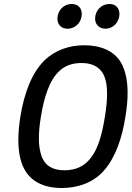

<svg xmlns="http://www.w3.org/2000/svg" viewBox="-20 -935 660 963"><path d="M319 -791C358 -791 390 -823 390 -865C390 -895 371 -915 339 -915C300 -915 268 -883 268 -841C268 -811 288 -791 319 -791ZM509 -791C547 -791 579 -823 579 -865C579 -895 560 -915 529 -915C489 -915 457 -883 457 -841C457 -812 478 -791 509 -791ZM289 8C374 8 450 -21 501 -79C559 -145 592 -241 609 -349C616 -391 620 -432 620 -469C620 -531 609 -585 585 -624C551 -680 485 -708 402 -708C327 -708 255 -683 203 -632C138 -568 101 -466 82 -349C76 -310 72 -271 72 -233C72 -177 81 -125 102 -87C135 -24 202 8 289 8ZM303 -81C243 -81 207 -104 189 -150C179 -179 175 -207 175 -240C175 -271 178 -306 185 -349C201 -447 227 -532 278 -579C306 -606 344 -619 388 -619C439 -619 475 -602 496 -567C511 -541 517 -506 517 -465C517 -430 513 -391 506 -349C493 -266 473 -190 436 -144C404 -101 360 -81 303 -81Z"/></svg>

Font: Arthouse Owned Medium
Style: Italic
Weight: 500
Italic angle: -10°
Designer: Jeremy Tribby
Foundry: Tribby Type
Version: Version 1.000;PS 001.000;hotconv 1.0.88;makeotf.lib2.5.64775